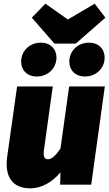

<svg xmlns="http://www.w3.org/2000/svg" viewBox="-20 -1004 594 1044"><path d="M495 -984 349 -898 227 -984 153 -908 276 -767H392L553 -908ZM180 -588C240 -588 287 -632 287 -691C287 -738 254 -772 202 -772C142 -772 95 -728 95 -669C95 -622 128 -588 180 -588ZM442 -588C502 -588 549 -632 549 -691C549 -738 516 -772 464 -772C404 -772 357 -728 357 -669C357 -622 390 -588 442 -588ZM144 20C208 20 265 -15 309 -67L307 0H476L550 -534H356L309 -197C287 -163 262 -138 242 -138C225 -138 213 -147 219 -189L267 -534H73L19 -151C5 -49 43 20 144 20Z"/></svg>

Font: Fira Sans Heavy
Style: Italic
Weight: 900
Italic angle: -8°
Designer: bBox Type GmbH & Carrois Corporate GbR & Edenspiekermann AG
Foundry: bBox Type GmbH & Carrois Corporate GbR & Edenspiekermann AG
Version: Version 4.301;PS 004.301;hotconv 1.0.88;makeotf.lib2.5.64775